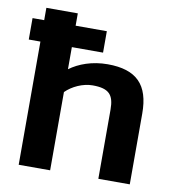

<svg xmlns="http://www.w3.org/2000/svg" viewBox="-77 -743 741 812"><g transform="rotate(10 293.5 -337.0)"><path d="M354 -484C288 -484 231 -463 192 -434V-529H326V-621H192V-674H57V-621H7V-529H57V0H192V-336C220 -364 265 -385 307 -385C377 -385 399 -361 399 -297V0H534V-304C534 -427 479 -484 354 -484Z"/></g></svg>

Font: Kanit Medium
Style: Regular
Weight: 500
Designer: Katatrad Team
Foundry: CadsonDemak
Version: Version 1.000;PS 001.000;hotconv 1.0.88;makeotf.lib2.5.64775